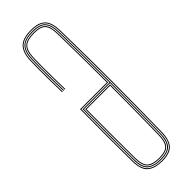

<svg xmlns="http://www.w3.org/2000/svg" viewBox="-272 -818 837 837"><g transform="rotate(-45 147.0 -399.0)"><path d="M151.2 6Q106.2 6 82 -13.8Q57.8 -33.5 57.2 -87Q56.5 -159 56.4 -242.6Q56.2 -326.2 57.2 -408H222.2Q222.2 -460.2 221.9 -507Q221.5 -553.8 220.9 -602.8Q220.2 -651.8 219.2 -710.8Q218.5 -751.2 204.1 -767.6Q189.8 -784 150.2 -784Q107.2 -784 90.9 -767.4Q74.5 -750.8 73.2 -710.5Q72.5 -682 72.2 -655.1Q72 -628.2 72.6 -595.5Q73.2 -562.8 74.2 -516H70.2Q69 -566.5 68.5 -599.5Q68 -632.5 68.2 -657.8Q68.5 -683 69.2 -710.5Q70.5 -753.5 88.5 -770.8Q106.5 -788 150.2 -788Q191.2 -788 206.9 -770.8Q222.5 -753.5 223.2 -710.8Q224.2 -651.5 224.9 -602.2Q225.5 -553 225.9 -505.5Q226.2 -458 226.2 -404H61.2Q60.5 -331.8 60.4 -248.9Q60.2 -166 61.2 -87Q61.8 -36.5 84.2 -17.2Q106.8 2 151.2 2Q195.8 2 215.1 -18.5Q234.5 -39 235.2 -87Q236.8 -174.5 237.5 -251.5Q238.2 -328.5 238.2 -401.6Q238.2 -474.8 237.5 -550.4Q236.8 -626 235.2 -711Q234.5 -758 215.5 -779Q196.5 -800 150.2 -800Q100.5 -800 79.6 -778.8Q58.8 -757.5 57.2 -711Q56.5 -682.5 56.2 -655.4Q56 -628.2 56.6 -595.2Q57.2 -562.2 58.2 -516H54.2Q53 -566.2 52.5 -599.4Q52 -632.5 52.2 -658.1Q52.5 -683.8 53.2 -711Q54.8 -758.8 76.5 -781.4Q98.2 -804 150.2 -804Q198.2 -804 218.4 -781.9Q238.5 -759.8 239.2 -711Q241 -616.5 241.8 -538Q242.5 -459.5 242.4 -388.1Q242.2 -316.8 241.5 -243.8Q240.8 -170.8 239.2 -87Q238.5 -38.5 218.6 -16.2Q198.8 6 151.2 6ZM151.2 -2Q108.2 -2 87 -20Q65.8 -38 65.2 -87Q64.5 -157.2 64.4 -239.1Q64.2 -321 65.2 -400H230.2Q230.2 -474.5 229.5 -551Q228.8 -627.5 227.2 -710.8Q226.5 -755.8 209.4 -773.9Q192.2 -792 150.2 -792Q103.2 -792 85 -773Q66.8 -754 65.2 -710.8Q64.5 -682.2 64.2 -655.4Q64 -628.5 64.6 -595.5Q65.2 -562.5 66.2 -516H62.2Q61 -566.2 60.5 -599.2Q60 -632.2 60.2 -657.8Q60.5 -683.2 61.2 -710.8Q62.8 -755.8 82.2 -775.9Q101.8 -796 150.2 -796Q194.8 -796 212.6 -776.4Q230.5 -756.8 231.2 -711Q232.8 -623.2 233.5 -546.1Q234.2 -469 234.2 -395.8Q234.2 -322.5 233.5 -247Q232.8 -171.5 231.2 -87Q230.5 -40.5 212.5 -21.2Q194.5 -2 151.2 -2ZM151.2 -6Q193.8 -6 210.1 -24.8Q226.5 -43.5 227.2 -87.2Q228.2 -146.2 228.9 -195.8Q229.5 -245.2 229.9 -293.4Q230.2 -341.5 230.2 -396H69.2Q68.8 -349.5 68.6 -293.4Q68.5 -237.2 68.6 -183Q68.8 -128.8 69.2 -87.2Q69.8 -41.8 88.8 -23.9Q107.8 -6 151.2 -6ZM151.2 -10Q110 -10 91.9 -26.5Q73.8 -43 73.2 -87.2Q72.5 -156 72.4 -236Q72.2 -316 73 -392H226.2Q226.2 -338.8 225.9 -291.5Q225.5 -244.2 224.9 -195.2Q224.2 -146.2 223.2 -87.2Q222.5 -44.5 207 -27.2Q191.5 -10 151.2 -10ZM151.2 -14Q190.2 -14 204.4 -30.5Q218.5 -47 219.2 -87.2Q220.2 -146 220.9 -194.6Q221.5 -243.2 221.9 -289.8Q222.2 -336.2 222.2 -388H77Q76.5 -320.8 76.5 -241.8Q76.5 -162.8 77.2 -87.2Q77.8 -44.2 95.2 -29.1Q112.8 -14 151.2 -14Z"/></g></svg>

Font: Big Shoulders Inline Display Thin
Style: Regular
Weight: 100
Designer: Patric King
Foundry: XO Type Co
Version: Version 1.000